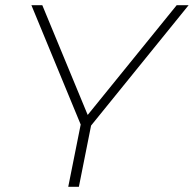

<svg xmlns="http://www.w3.org/2000/svg" viewBox="-20 -720 747 740"><path d="M243 0 291 -240 101 -700H143L318 -277L661 -700H707L331 -236L284 0Z"/></svg>

Font: Argentum Sans ExtraLight
Style: Italic
Weight: 200
Italic angle: -11°
Designer: Julieta Ulanovsky (font), Cristiano Sobral (main changes and remaster)
Foundry: Julieta Ulanovsky (font), Cristiano Sobral (main changes and remaster)
Version: Version 2.007;June 15, 2022;FontCreator 14.0.0.2814 64-bit; 